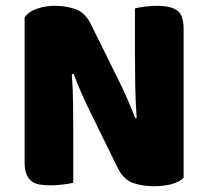

<svg xmlns="http://www.w3.org/2000/svg" viewBox="-20 -635 719 663"><path d="M614 -21Q600 -7 573.5 0.5Q547 8 510 8Q473 8 440 -3Q407 -14 386 -56L287 -258Q272 -289 260 -316.5Q248 -344 234 -380L228 -379Q232 -325 232.5 -269Q233 -213 233 -159V-4Q222 -1 199.5 2Q177 5 155 5Q133 5 116 2Q99 -1 88 -10Q77 -19 71 -34.5Q65 -50 65 -75V-575Q79 -595 108 -605Q137 -615 170 -615Q207 -615 240.5 -603.5Q274 -592 294 -551L394 -349Q409 -318 421 -290.5Q433 -263 447 -227L452 -228Q448 -282 447 -336Q446 -390 446 -444V-606Q457 -609 479.5 -612Q502 -615 524 -615Q568 -615 591 -599.5Q614 -584 614 -535Z"/></svg>

Font: Baloo Thambi
Style: Regular
Weight: 400
Designer: Aadarsh Rajan and Ek Type
Foundry: Ek Type
Version: Version 1.100;PS 1.000;hotconv 1.0.88;makeotf.lib2.5.647800;